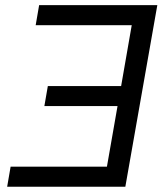

<svg xmlns="http://www.w3.org/2000/svg" viewBox="-20 -713 626 733"><path d="M7.3 0H458.5L580.6 -693.4H129.4L116.2 -616.7H482.9L442.4 -384.3H162.6L149.4 -308.1H428.7L388.2 -76.7H20.5Z"/></svg>

Font: Cascadia Mono NF SemiLight
Style: Italic
Weight: 350
Italic angle: -10°
Monospace: yes
Designer: Aaron Bell
Foundry: Saja Typeworks
Version: Version 2404.023